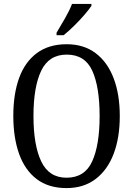

<svg xmlns="http://www.w3.org/2000/svg" viewBox="-20 -951 681 981"><path d="M320 10Q228 10 167.5 -36Q107 -82 77.5 -165Q48 -248 48 -359Q48 -470 77.5 -552Q107 -634 168 -679.5Q229 -725 321 -725Q408 -725 468.5 -679.5Q529 -634 560.5 -551.5Q592 -469 592 -358Q592 -247 560.5 -164.5Q529 -82 468 -36Q407 10 320 10ZM320 -43Q413 -43 451 -126.5Q489 -210 489 -358Q489 -507 451.5 -589.5Q414 -672 321 -672Q230 -672 190.5 -589.5Q151 -507 151 -358Q151 -210 190.5 -126.5Q230 -43 320 -43ZM269 -784Q290 -819 312.5 -858Q335 -897 348 -931H447V-921Q436 -904 412 -876Q388 -848 359 -819.5Q330 -791 305 -771H269Z"/></svg>

Font: Noto Serif Myanmar Cond
Style: Regular
Weight: 400
Width: 3
Designer: Ben Mitchell and the Monotype Design Team
Foundry: Monotype Imaging Inc.
Version: Version 2.106; ttfautohint (v1.8.4.7-5d5b)